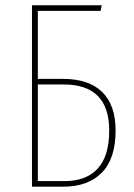

<svg xmlns="http://www.w3.org/2000/svg" viewBox="-20 -701 505 721"><path d="M216.8 -404.8Q313 -404.8 363.5 -355.7Q414.1 -306.6 414.1 -210.9Q414.1 -105 362.3 -52.5Q310.5 0 217.8 0H100.1V-681.2H361.8L357.9 -660.2H122.1V-404.8ZM223.1 -21Q303.7 -21 346.9 -67.9Q390.1 -114.7 390.1 -210.9Q390.1 -383.8 219.2 -383.8H122.1V-21Z"/></svg>

Font: Fira Sans Compressed Thin
Style: Regular
Weight: 100
Width: 1
Designer: Carrois Corporate & Edenspiekermann AG
Foundry: Carrois Corporate GbR & Edenspiekermann AG
Version: Version 4.203;PS 004.203;hotconv 1.0.88;makeotf.lib2.5.64775